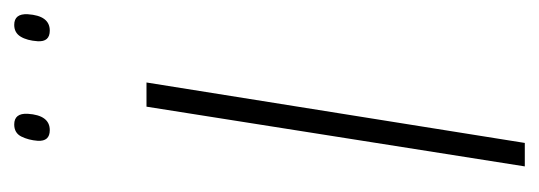

<svg xmlns="http://www.w3.org/2000/svg" viewBox="-264 -494 758 270"><g transform="rotate(-90 115.0 -359.0)"><path d="M49 0H16L100 -532H134ZM207 -668Q191 -668 192 -685Q193 -700 198.5 -709Q204 -718 215 -718Q231 -718 230 -699Q228 -668 207 -668ZM67 -668Q51 -668 52 -685Q53 -698 58 -708Q63 -718 75 -718Q91 -718 90 -699Q88 -668 67 -668Z"/></g></svg>

Font: Georama SemiCondensed ExtraLight
Style: Italic
Weight: 200
Width: 4
Italic angle: -9°
Designer: Jean-Baptiste Levee
Foundry: Production Type
Version: Version 1.000